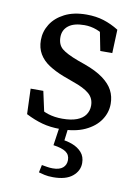

<svg xmlns="http://www.w3.org/2000/svg" viewBox="-81 -543 597 820"><g transform="rotate(10 217.0 -133.5)"><path d="M200 13Q158 13 123 3.5Q88 -6 51 -25L47 -135H102L128 -16H87V-69Q112 -50 140 -41Q168 -32 202 -32Q240 -32 265 -41.5Q290 -51 302 -68.5Q314 -86 314 -108Q314 -140 291 -159.5Q268 -179 221 -195L175 -212Q139 -226 111.5 -244Q84 -262 69 -287.5Q54 -313 54 -347Q54 -384 74 -416Q94 -448 133 -468Q172 -488 228 -488Q269 -488 302.5 -477.5Q336 -467 368 -447L364 -345H312L292 -447H329V-404Q305 -423 279.5 -432.5Q254 -442 227 -442Q181 -442 157.5 -423.5Q134 -405 134 -374Q134 -341 154.5 -324Q175 -307 226 -288L257 -277Q307 -259 337.5 -236.5Q368 -214 381.5 -188Q395 -162 395 -130Q395 -92 373 -59.5Q351 -27 308 -7Q265 13 200 13ZM185 86 198 -3H235L225 77L205 55Q236 57 261.5 66.5Q287 76 303 94Q319 112 319 140Q319 174 290.5 197.5Q262 221 207 221Q185 221 169.5 217.5Q154 214 144 211L151 178Q163 180 174.5 182Q186 184 199 184Q228 184 242.5 171.5Q257 159 257 138Q257 115 239.5 103Q222 91 185 86Z"/></g></svg>

Font: Source Serif 4 Variable
Style: Regular
Weight: 400
Designer: Frank Grießhammer
Foundry: Adobe
Version: Version 4.005;hotconv 1.1.0;makeotfexe 2.6.0